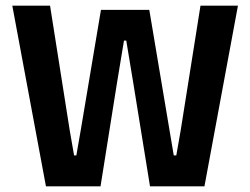

<svg xmlns="http://www.w3.org/2000/svg" viewBox="-20 -659 885 679"><path d="M335.5 0H142.5L23.5 -639H157L226.5 -198.5L242 -109.5H250L265.5 -198.5L337 -624H508L579.5 -198.5L594.5 -109.5H603.5L619 -198L689 -639H821.5L703 0H510.5L451 -367.5L426.5 -515.5H418.5L394 -367.5Z"/></svg>

Font: Anek Kannada Medium SemiBold
Style: Regular
Weight: 600
Version: Version 1.003